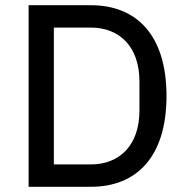

<svg xmlns="http://www.w3.org/2000/svg" viewBox="-20 -718 716 738"><path d="M90 0H329C506 0 620 -116 620 -349C620 -582 506 -698 329 -698H90ZM187 -86V-612H329C440 -612 516 -538 516 -405V-293C516 -160 440 -86 329 -86Z"/></svg>

Font: IBM Plex Arabic Text
Style: Regular
Weight: 450
Designer: Mike Abbink, Paul van der Laan, Pieter van Rosmalen, Wael Morcos, Khajak Apelian
Foundry: Bold Monday
Version: Version 1.0